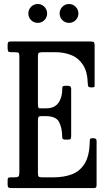

<svg xmlns="http://www.w3.org/2000/svg" viewBox="-20 -962 546 982"><path d="M54.5 -695H37Q24.5 -695 21.8 -699.8Q19 -704.5 19 -716V-731Q19 -742.5 22 -746.2Q25 -750 36 -750H437Q454.5 -750 459.2 -746.8Q464 -743.5 464 -726V-535Q464 -523 463.5 -519Q463 -515 450 -515H445Q434 -515 431.8 -519.8Q429.5 -524.5 429 -534Q427.5 -595 404.5 -630.2Q381.5 -665.5 344.5 -680.2Q307.5 -695 264 -695H196Q182.5 -695 178.2 -691.2Q174 -687.5 174 -673V-430Q174 -408 181 -408H217Q258.5 -408 278.5 -435.5Q298.5 -463 298.5 -507Q298 -517 301.2 -520Q304.5 -523 312 -523H328.5Q344 -523 344 -508V-268Q344 -256 341.5 -252Q339 -248 328 -248H311.5Q307 -248 302.2 -250.8Q297.5 -253.5 298 -265Q297.5 -309 281.8 -338.5Q266 -368 214 -368H190.5Q181 -368 177.5 -363.8Q174 -359.5 174 -346V-77Q174 -63 177.8 -59Q181.5 -55 196 -55H254Q307.5 -55 348.8 -71Q390 -87 414 -127Q438 -167 439 -239Q439 -249 441.8 -252Q444.5 -255 451 -255H455Q464.5 -255 469.2 -252.5Q474 -250 474 -240V-17Q474 -6.5 471 -3.2Q468 0 458 0H39Q28 0 23.5 -3Q19 -6 19 -18V-41Q19 -51 23 -53Q27 -55 37 -55H52Q70.5 -55 74.8 -59.8Q79 -64.5 79 -83V-674Q79 -689.5 74.5 -692.2Q70 -695 54.5 -695ZM333 -845Q313 -845 299 -859Q285 -873 285 -893Q285 -913 299 -927.2Q313 -941.5 333 -941.5Q353 -941.5 367 -927.2Q381 -913 381 -893Q381 -873 367 -859Q353 -845 333 -845ZM173 -845Q153 -845 139 -859Q125 -873 125 -893Q125 -913 139 -927.2Q153 -941.5 173 -941.5Q193 -941.5 207 -927.2Q221 -913 221 -893Q221 -873 207 -859Q193 -845 173 -845Z"/></svg>

Font: Besley* Condensed
Style: Regular
Weight: 400
Width: 3
Designer: Owen Earl
Foundry: indestructible type*
Version: Version 3.000; ttfautohint (v1.8.3)